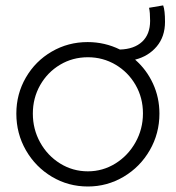

<svg xmlns="http://www.w3.org/2000/svg" viewBox="-20 -677 645 705"><path d="M40 -259.8Q40 -332 75 -392.3Q109.9 -452.6 169.9 -487.5Q230 -522.5 301.8 -522.5Q364.7 -522.5 420.4 -495.1Q472.7 -496.6 502 -523.9Q531.2 -551.3 531.2 -600.6Q531.2 -631.3 527.3 -648.4L579.1 -657.2Q585.9 -639.2 585.9 -596.7Q585.9 -542.5 555.4 -506.3Q524.9 -470.2 476.1 -458Q518.1 -421.4 541.7 -370.1Q565.4 -318.8 565.4 -259.8Q565.4 -187 530 -125.5Q494.6 -64 434.1 -28.1Q373.5 7.8 302.7 7.8Q230.5 7.8 170.4 -28.1Q110.4 -64 75.2 -125.2Q40 -186.5 40 -259.8ZM504.9 -260.7Q504.9 -317.9 477.8 -365Q450.7 -412.1 404.3 -439.5Q357.9 -466.8 302.7 -466.8Q246.6 -466.8 200.4 -439.2Q154.3 -411.6 127.4 -364.3Q100.6 -316.9 100.6 -259.8Q100.6 -202.6 127.4 -154.1Q154.3 -105.5 200.7 -76.7Q247.1 -47.9 302.7 -47.9Q357.4 -47.9 403.8 -76.7Q450.2 -105.5 477.5 -154.3Q504.9 -203.1 504.9 -260.7Z"/></svg>

Font: Reddit Sans Chocolate Light
Style: Regular
Weight: 300
Designer: Stephen Hutchings
Foundry: Reddit
Version: Version 1.013